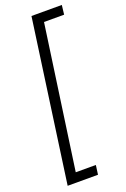

<svg xmlns="http://www.w3.org/2000/svg" viewBox="-170 -853 657 1005"><g transform="rotate(-20 158.5 -350.0)"><path d="M317 -800 311 -748H199L86 48H198L191 100H22L148 -800Z"/></g></svg>

Font: Pathway Extreme Condensed Thin
Style: Italic
Weight: 250
Width: 3
Italic angle: -8°
Version: Version 1.001;gftools[0.9.26]